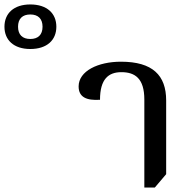

<svg xmlns="http://www.w3.org/2000/svg" viewBox="-334 -836 855 862"><path d="M-198 -616C-123 -616 -81 -656 -81 -716C-81 -776 -123 -816 -198 -816C-272 -816 -314 -776 -314 -716C-314 -656 -272 -616 -198 -616ZM-198 -661C-233 -661 -253 -680 -253 -716C-253 -752 -233 -771 -198 -771C-163 -771 -143 -752 -143 -716C-143 -680 -163 -661 -198 -661ZM314 6H361L412 -54V-385C412 -498 351 -559 209 -559C106 -559 19 -517 19 -448C19 -400 54 -384 115 -388C115 -481 153 -512 211 -512C272 -512 314 -484 314 -389Z"/></svg>

Font: Noto Serif Thai Medium
Style: Regular
Weight: 500
Designer: Monotype Design Team
Foundry: Monotype Imaging Inc.
Version: Version 1.901;PS 001.901;hotconv 1.0.88;makeotf.lib2.5.64775